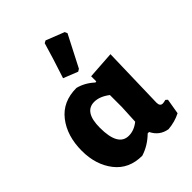

<svg xmlns="http://www.w3.org/2000/svg" viewBox="-219 -862 977 977"><g transform="rotate(-45 269.5 -373.5)"><path d="M275 -748 288 -755 387 -716 393 -702Q376 -668 306 -533L293 -525L215 -556Q253 -671 275 -748ZM221 8Q126 8 73.5 -59.5Q21 -127 21 -227Q21 -334 75 -403.5Q129 -473 228 -473Q276 -461 316 -424L323 -425V-462L472 -472L463 -132Q463 -106 483 -106Q490 -106 505 -110L515 -101L501 -18Q460 3 411 7Q356 -2 331 -53H321Q276 -9 221 8ZM169 -245Q169 -112 245 -112Q283 -112 318 -140L323 -240V-327Q281 -359 242 -359Q169 -359 169 -245Z"/></g></svg>

Font: Alegreya Sans SC ExtraBold
Style: Regular
Weight: 800
Designer: Juan Pablo del Peral
Foundry: Huerta Tipografica
Version: Version 2.007